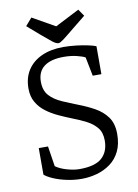

<svg xmlns="http://www.w3.org/2000/svg" viewBox="-92 -892 691 961"><g transform="rotate(-10 253.5 -411.5)"><path d="M245 8Q207 8 169.5 0Q132 -8 103 -20.5Q74 -33 59 -46V-181H106L122 -78Q144 -62 179 -52Q214 -42 242 -42Q322 -42 356.5 -73.5Q391 -105 391 -161Q391 -202 371 -226.5Q351 -251 319 -267.5Q287 -284 250 -298Q217 -311 183.5 -326.5Q150 -342 122 -363Q94 -384 77 -413.5Q60 -443 60 -483Q60 -538 85.5 -577Q111 -616 157.5 -637Q204 -658 267 -658Q299 -658 333 -654Q367 -650 394 -644Q421 -638 432 -633V-491H388L369 -587Q355 -595 325.5 -602Q296 -609 261 -609Q195 -609 161 -583Q127 -557 127 -506Q127 -461 151 -435Q175 -409 213 -392.5Q251 -376 292 -360Q334 -344 372 -323Q410 -302 434 -269Q458 -236 458 -183Q458 -131 440 -94.5Q422 -58 391 -35.5Q360 -13 322 -2.5Q284 8 245 8ZM248 -681Q236 -681 217 -696Q198 -711 164 -740L103 -793L136 -831L251 -766L374 -829L398 -794L331 -740Q291 -707 273.5 -694Q256 -681 248 -681Z"/></g></svg>

Font: Faustina Light Light
Style: Regular
Weight: 300
Version: Version 1.200